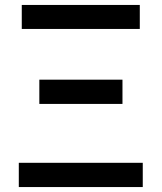

<svg xmlns="http://www.w3.org/2000/svg" viewBox="-20 -756 653 776"><path d="M56 0H557V-98H56ZM139 -336H475V-434H139ZM68 -639H545V-736H68Z"/></svg>

Font: Noto Sans Japanese Medium
Style: Regular
Weight: 500
Designer: Ryoko NISHIZUKA (kana & ideographs); Paul D. Hunt (Latin, Greek & Cyrillic); Wenlong ZHANG (bopomofo); Sandoll Communica
Foundry: Adobe Systems Incorporated
Version: Version 1.000;PS 1;hotconv 1.0.78;makeotf.lib2.5.61930